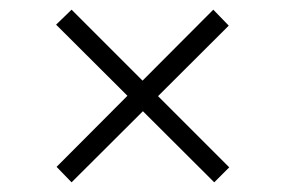

<svg xmlns="http://www.w3.org/2000/svg" viewBox="-20 -428 590 397"><path d="M423 -51 96 -377 128 -408 454 -82ZM128 -51 97 -83 421 -408 453 -375Z"/></svg>

Font: Ysabeau Office Light
Style: Italic
Weight: 300
Italic angle: -12°
Designer: Christian Thalmann (Catharsis Fonts)
Version: Version 2.001;gftools[0.9.30]; featfreeze: tnum,lnum,ss02